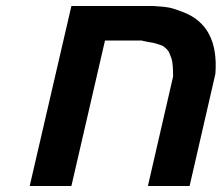

<svg xmlns="http://www.w3.org/2000/svg" viewBox="-20 -620 739 640"><path d="M557 -365Q557 -407 552 -424Q552 -425 545 -442Q541 -454 524 -466Q522 -468 507.5 -472.5Q493 -477 492 -477Q490 -477 472 -480.5Q454 -484 452 -485H330L218 0H79L218 -600H491Q527 -598 544.5 -594.5Q562 -591 592 -579Q710 -533 698 -374L612 0H473Z"/></svg>

Font: Miedinger
Style: Bold-Italic
Weight: 700
Italic angle: -13°
Version: Version 001.000